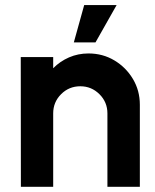

<svg xmlns="http://www.w3.org/2000/svg" viewBox="-20 -720 599 740"><path d="M519 -316.5V0H394V-283Q394 -326.5 363.2 -357Q332.5 -387.5 289.5 -387.5Q246 -387.5 215.5 -357Q185 -326.5 185 -283V0H60.5L60 -500H185V-457Q211 -483.5 246 -498.8Q281 -514 321 -514Q376 -514 420.8 -487.2Q465.5 -460.5 492.2 -415.8Q519 -371 519 -316.5ZM264.5 -556.5 304.5 -700.5H429.5L348 -556.5Z"/></svg>

Font: Urbanist
Style: Bold
Weight: 700
Designer: Corey Hu
Foundry: Corey Hu
Version: Version 1.330; ttfautohint (v1.8.4.7-5d5b)